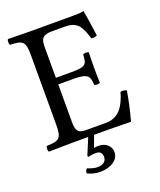

<svg xmlns="http://www.w3.org/2000/svg" viewBox="-154 -744 865 1040"><g transform="rotate(-20 278.5 -224.5)"><path d="M256 96C279 96 289 110 289 131C289 157 268 171 238 171C218 171 207 167 180 157C173 164 170 171 170 183C195 194 212 200 244 200C305 200 351 169 351 126C351 88 320 64 280 64C271 64 262 65 254 67L279 0H363C411 0 491 2 491 2C505 -48 520 -114 528 -165C518 -171 506 -173 493 -170C473 -98 438 -39 362 -39H246C204 -39 190 -55 190 -102V-323H281C366 -323 369 -300 372 -255C378 -249 399 -249 405 -255C404 -281 403 -309 403 -343C403 -371 404 -405 405 -429C399 -435 378 -435 372 -429C369 -374 366 -361 281 -361H190V-541C190 -585 202 -605 256 -605H331C406 -605 422 -565 444 -496C456 -494 467 -496 477 -501C472 -542 457 -638 455 -646C455 -648 454 -649 451 -649C434 -646 426 -645 402 -645H147C117 -645 58 -646 18 -647C12 -641 12 -620 18 -614C88 -611 105 -606 105 -523V-122C105 -39 88 -34 18 -31C12 -25 12 -4 18 2C55 1 115 0 148 0H245L205 96L211 102C227 97 237 96 256 96Z"/></g></svg>

Font: Libertinus Math
Style: Regular
Weight: 400
Designer: Philipp H. Poll, Khaled Hosny
Foundry: Caleb Maclennan
Version: Version 7.050;RELEASE